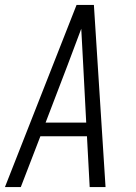

<svg xmlns="http://www.w3.org/2000/svg" viewBox="-29 -755 549 775"><path d="M-9 0 280 -735H350L397 0H333L322 -205H134L55 0ZM319 -260 307 -490Q305 -527 303 -564.5Q301 -602 299 -639Q285 -602 271 -564.5Q257 -527 243 -490L155 -260Z"/></svg>

Font: Iosevka Light Oblique
Style: Regular
Weight: 300
Italic angle: -9°
Monospace: yes
Designer: Belleve Invis
Foundry: Belleve Invis
Version: Version 32.5.0; ttfautohint (v1.8.4)